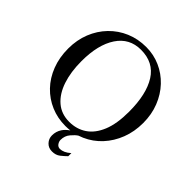

<svg xmlns="http://www.w3.org/2000/svg" viewBox="-227 -836 1177 1177"><g transform="rotate(45 361.5 -247.0)"><path d="M572.8 -322.3Q572.8 -474.1 519.3 -558.6Q465.8 -643.1 356 -643.1Q256.3 -643.1 201.7 -560.8Q147 -478.5 147 -335.9Q147 -242.2 170.9 -170.9Q194.8 -99.6 241.7 -59.3Q288.6 -19 356.9 -19Q420.4 -19 469 -51.5Q517.6 -84 545.2 -150.9Q572.8 -217.8 572.8 -322.3ZM398.9 13.2Q378.9 15.6 357.9 15.6Q290.5 15.6 231.9 -9.3Q173.3 -34.2 128.9 -80.3Q84.5 -126.5 59.6 -190.7Q34.7 -254.9 34.7 -333Q34.7 -407.2 59.8 -470.2Q85 -533.2 130.1 -579.8Q175.3 -626.5 235.6 -652.1Q295.9 -677.7 366.7 -677.7Q431.6 -677.7 489 -652.3Q546.4 -627 590.1 -580.6Q633.8 -534.2 658.4 -471.7Q683.1 -409.2 683.1 -335Q683.1 -259.8 658.4 -196Q633.8 -132.3 589.8 -84.7Q545.9 -37.1 486.3 -10.7Q472.2 -4.4 457 0.5Q439.9 11.2 418.9 36.1Q397.5 61 397.5 97.2Q397.5 110.8 407.2 124.8Q417 138.7 434.1 138.7Q449.2 138.7 466.8 130.9Q484.4 123 502 106.9V133.8Q485.4 150.4 464.1 167.2Q442.9 184.1 410.6 184.1Q379.4 184.1 360.1 163.3Q340.8 142.6 340.8 114.3Q340.8 79.6 359.4 51.8Q373 31.2 398.9 13.2Z"/></g></svg>

Font: BabelStone Roman
Style: Regular
Weight: 400
Designer: Walt Agee, Victor Gaultney, Peter Martin, Debbi Hosken, Becca Hirsbrunner (SIL); Andrew West (BabelStone)
Foundry: BabelStone
Version: Version 16.000